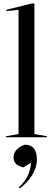

<svg xmlns="http://www.w3.org/2000/svg" viewBox="-20 -770 293 1077"><path d="M14 0H243V-6L173 -18V-750H155L16 -715V-708L84 -715V-18L14 -6ZM111 169 154 143C151 211 112 258 85 281L91 287C151 241 187 184 187 126C187 55 150 41 118 42C80 55 56 81 56 113C56 133 65 159 111 169Z"/></svg>

Font: Mazius Display
Style: Regular
Weight: 400
Designer: Alberto Casagrande & Collletttivo
Foundry: Collletttivo
Version: Version 2.000;Glyphs 3.2 (3217)